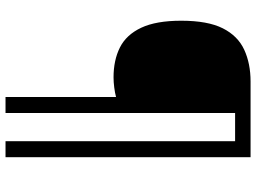

<svg xmlns="http://www.w3.org/2000/svg" viewBox="-136 -664 927 695"><g transform="rotate(90 327.5 -316.5)"><path d="M549 127H491V-704H389V127H331V-273Q316 -269 296.5 -266.5Q277 -264 260 -264Q198 -264 152 -287Q106 -310 80.5 -364Q55 -418 55 -509Q55 -605 82.5 -659.5Q110 -714 160 -737Q210 -760 275 -760H549Z"/></g></svg>

Font: Noto Sans Vithkuqi
Style: Regular
Weight: 400
Version: Version 1.001